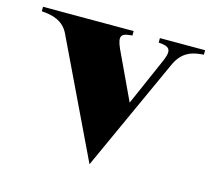

<svg xmlns="http://www.w3.org/2000/svg" viewBox="-91 -596 778 706"><g transform="rotate(15 298.5 -242.5)"><path d="M607 -483V-500H435V-483C475 -480 488 -471 470 -427L389 -242L304 -423C282 -472 294 -480 335 -483V-500H-10V-483C32 -480 73 -470 94 -425L305 15L503 -420C528 -471 565 -480 607 -483Z"/></g></svg>

Font: Sprat Condesed
Style: Bold
Weight: 700
Width: 3
Designer: Ethan Nakache
Foundry: Collletttivo
Version: Version 2.000;Glyphs 3.2 (3217)